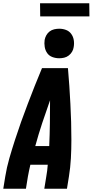

<svg xmlns="http://www.w3.org/2000/svg" viewBox="-20 -1150 565 1170"><path d="M0 0 12 -74Q21 -130 37 -185.5Q53 -241 71 -296.5Q89 -352 108.5 -407Q128 -462 149 -516.5Q170 -571 191.5 -626Q213 -681 236 -735H394Q399 -681 402.5 -626Q406 -571 409 -516.5Q412 -462 413.5 -407Q415 -352 415 -296.5Q415 -241 412 -185.5Q409 -130 400 -74L388 0H250L262 -74Q265 -92 267.5 -110Q270 -128 271 -146H165Q161 -128 157 -110Q153 -92 150 -74L138 0ZM195 -260H280Q283 -330 284 -399.5Q285 -469 285 -539Q260 -469 237 -399.5Q214 -330 195 -260ZM341 -795Q319 -795 299 -802.5Q279 -810 267.5 -826.5Q256 -843 252.5 -864Q249 -885 252 -907Q255 -922 262.5 -935.5Q270 -949 282.5 -958.5Q295 -968 310.5 -971.5Q326 -975 341 -975Q363 -975 382.5 -967.5Q402 -960 414 -943.5Q426 -927 429.5 -906Q433 -885 429 -863Q427 -848 419 -834.5Q411 -821 398.5 -811.5Q386 -802 371 -798.5Q356 -795 341 -795ZM225 -1050 224 -1130H524L525 -1050Z"/></svg>

Font: Iosevka Curly Heavy
Style: Italic
Weight: 900
Italic angle: -9°
Monospace: yes
Designer: Belleve Invis
Foundry: Belleve Invis
Version: Version 22.1.2; ttfautohint (v1.8.4)